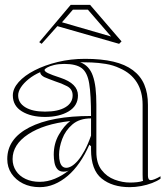

<svg xmlns="http://www.w3.org/2000/svg" viewBox="-20 -758 688 793"><path d="M331 -515Q399 -515 448 -503.5Q497 -492 529 -468Q561 -444 576 -408.5Q591 -373 591 -325V-32Q591 -25 593.5 -19.5Q596 -14 603 -14Q609 -14 619 -18Q629 -22 643 -30V-20Q629 -10 608 -2Q587 6 563 10.5Q539 15 516 15Q444 15 400 -20.5Q356 -56 356 -140Q356 -142 356 -143.5Q356 -145 356 -147.5Q356 -150 356 -154L349 -160Q331 -119 308.5 -86.5Q286 -54 259.5 -31.5Q233 -9 204 3Q175 15 144 15Q105 15 75 0Q45 -15 27.5 -41Q10 -67 10 -101Q10 -185 101.5 -232Q193 -279 356 -279Q356 -366 348.5 -412.5Q341 -459 317.5 -476.5Q294 -494 246 -494Q222 -494 203.5 -489.5Q185 -485 174.5 -479Q164 -473 164 -469Q164 -463 178 -456Q192 -449 229 -437Q302 -413 302 -364Q302 -321 263.5 -298Q225 -275 166 -275Q108 -275 70.5 -298Q33 -321 33 -364Q33 -392 57 -419Q81 -446 123 -467.5Q165 -489 218.5 -502Q272 -515 331 -515ZM356 -269Q308 -269 279 -244Q250 -219 237 -184Q224 -149 224 -119Q224 -101 227.5 -89Q231 -77 237.5 -71Q244 -65 254 -65Q264 -65 276 -72Q288 -79 301.5 -94.5Q315 -110 329 -135.5Q343 -161 356 -198ZM144 -7Q176 -7 207 -20Q238 -33 264 -54Q258 -51 253 -50Q248 -49 243 -49Q226 -49 217 -59.5Q208 -70 205 -86.5Q202 -103 202 -119Q202 -165 223 -201.5Q244 -238 270 -258Q161 -246 96.5 -203.5Q32 -161 32 -101Q32 -74 46 -52.5Q60 -31 85.5 -19Q111 -7 144 -7ZM311 -501Q330 -494 343 -480Q356 -466 363 -446Q371 -424 374.5 -394.5Q378 -365 378 -325V-130Q378 -84 399.5 -56Q421 -28 453.5 -16Q486 -4 517 -4Q532 -4 546 -5.5Q560 -7 571 -11Q570 -13 569.5 -19Q569 -25 569 -37V-325Q569 -380 545 -418Q521 -456 475 -476Q448 -489 417 -494Q386 -499 358.5 -500Q331 -501 311 -501ZM166 -297Q220 -297 250 -315Q280 -333 280 -364Q280 -390 257 -402Q234 -414 208 -422Q194 -427 181.5 -432Q169 -437 162 -440Q146 -449 146 -460Q119 -448 98.5 -431.5Q78 -415 66.5 -397.5Q55 -380 55 -364Q55 -333 84.5 -315Q114 -297 166 -297ZM152 -577 142 -584 272 -738H352L482 -587L472 -577L217 -650ZM439 -607 343 -718H281L236 -666L436 -608Z"/></svg>

Font: Kalnia Glaze Thin
Style: Bold
Weight: 700
Version: Version 1.110